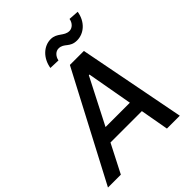

<svg xmlns="http://www.w3.org/2000/svg" viewBox="-275 -1083 1229 1229"><g transform="rotate(-45 339.5 -468.5)"><path d="M384.9 -853.3C435.7 -853.3 438.9 -805.4 506 -805.4C568.2 -805.8 625 -853.3 637.8 -932.5L568.5 -937.1C563.9 -906.6 540.8 -882.8 513.8 -882.8C465.9 -882.8 449.2 -931.1 391.3 -931.1C329.2 -931.1 272.7 -880 259.9 -801.8L330.6 -799.4C336.3 -830.3 359 -853.3 384.9 -853.3ZM361.9 -727.3 -20.6 0H95.9L194.6 -192.5H478.7L513.1 0H629.6L488.6 -727.3ZM242.2 -284.8 401.3 -595.2H407L462.4 -284.8Z"/></g></svg>

Font: TID UI Medium
Style: Italic
Weight: 500
Italic angle: -9.39999°
Designer: The TID Project Authors
Foundry: Bakken & Bæck
Version: Version 1.001;hotconv 1.0.109;makeotfexe 2.5.65596